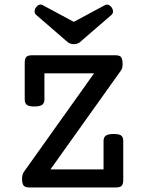

<svg xmlns="http://www.w3.org/2000/svg" viewBox="-20 -822 640 842"><path d="M439.9 -799.3Q444.3 -801.8 449.2 -801.8Q460.9 -801.8 470.2 -788.6Q475.6 -780.3 475.6 -771.5Q475.6 -761.7 467.3 -755.4L330.6 -637.2Q319.8 -628.4 303.7 -628.4Q287.6 -628.4 276.9 -637.2L140.1 -755.4Q131.8 -761.7 131.8 -771.5Q131.8 -781.2 138.2 -790Q143.6 -797.9 151.4 -800.8Q155.3 -802.2 158.2 -802.2Q163.1 -802.2 167.5 -799.3L303.7 -726.1ZM434.1 -79.1V-203.1Q434.1 -220.2 444.3 -227.3Q454.6 -234.4 478.5 -234.4Q501 -234.4 510.3 -228.5Q520.5 -221.7 520.5 -203.1V-32.7Q520.5 -14.6 513.4 -7.3Q506.3 0 489.3 0H107.4Q89.8 0 83 -8.8Q76.7 -18.6 76.7 -38.6Q76.7 -55.7 84.5 -67.9L392.6 -500.5H174.8V-386.2Q174.8 -369.1 164.6 -362.1Q154.3 -355 130.4 -355Q110.4 -355 100.6 -360.4Q88.4 -366.7 88.4 -386.2V-546.9Q88.4 -564.9 95.5 -572.3Q102.5 -579.6 119.6 -579.6H486.8Q504.4 -579.6 510.7 -571.8Q517.6 -563 517.6 -540.5Q517.6 -522.5 510.7 -513.2L201.2 -79.1Z"/></svg>

Font: Courier Prime Medium
Style: Regular
Weight: 500
Designer: Alan Dague-Greene
Foundry: Quote-Unquote Apps
Version: Version 1.202